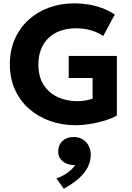

<svg xmlns="http://www.w3.org/2000/svg" viewBox="-20 -735 792 1150"><path d="M433.5 15Q352.5 15 281 -10Q209.5 -35 155.2 -82.2Q101 -129.5 70 -197Q39 -264.5 39 -349.5Q39 -434 68.8 -501.2Q98.5 -568.5 151.5 -616.5Q204.5 -664.5 274.5 -689.8Q344.5 -715 425 -715Q462 -715 502.5 -709.2Q543 -703.5 585 -689Q627 -674.5 667.5 -648L598.5 -519.5Q562.5 -543 522 -554.2Q481.5 -565.5 436 -565.5Q383.5 -565.5 341.5 -550.5Q299.5 -535.5 270.2 -507.2Q241 -479 225.5 -439Q210 -399 210 -348.5Q210 -276 241 -227.2Q272 -178.5 325 -153.8Q378 -129 443.5 -129Q469.5 -129 493 -133.5Q516.5 -138 534.5 -144V-268H391.5V-400H680V-43Q648.5 -25 605.2 -12Q562 1 516.8 8Q471.5 15 433.5 15ZM362 395.5 318 333.5Q355 321 385 299Q415 277 430.5 253.5Q403.5 255 380.2 245.5Q357 236 342.8 217.5Q328.5 199 328.5 174Q328.5 133.5 354.2 109.5Q380 85.5 420.5 85.5Q465.5 85.5 494.5 115.2Q523.5 145 523.5 192.5Q523.5 230.5 506 265.8Q488.5 301 452.5 333.2Q416.5 365.5 362 395.5Z"/></svg>

Font: Geologica Cursive
Style: Bold
Weight: 700
Designer: Sindre Bremnes, Frode Helland
Foundry: Monokrom Skriftforlag AS
Version: Version 1.010;gftools[0.9.28]